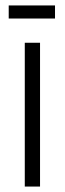

<svg xmlns="http://www.w3.org/2000/svg" viewBox="-20 -685 238 705"><path d="M71 0V-528H127V0ZM12 -617V-665H182V-617Z"/></svg>

Font: Bricolage Grotesque 10pt Condensed ExtraLight
Style: Regular
Weight: 200
Width: 3
Designer: Mathieu Triay
Foundry: Atelier Triay
Version: Version 1.000; ttfautohint (v1.8.4.7-5d5b);gftools[0.9.32]